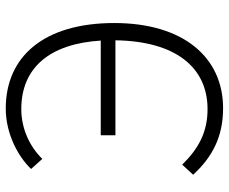

<svg xmlns="http://www.w3.org/2000/svg" viewBox="-84 -698 795 667"><g transform="rotate(-90 313.5 -364.5)"><path d="M95 -615C138 -659 200 -688 268 -688C412 -688 495 -589 506 -412H177V-361H507C504 -152 413 -41 268 -41C188 -41 131 -72 75 -129L40 -91C100 -26 170 13 271 13C447 13 567 -124 567 -365C567 -609 451 -742 270 -742C182 -742 103 -699 60 -654Z"/></g></svg>

Font: Spoqa Han Sans Neo Light
Style: Regular
Weight: 300
Designer: [Spoqa Han Sans Neo] Dong-huui Kim  Younghwa Kang  Yujin Lee  [Noto Sans] Ryoko NISHIZUKA  (kana & ideographs); Paul D. 
Foundry: Spoqa (http://www.spoqa-han-sans.com)
Version: Version 1.000